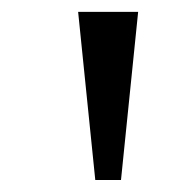

<svg xmlns="http://www.w3.org/2000/svg" viewBox="-20 -747 307 318"><path d="M109.4 -727.3H208.8L180.4 -448.9H137.8Z"/></svg>

Font: Interop
Style: Regular
Weight: 400
Designer: Rasmus Andersson, Google, Jang Haemin
Foundry: jhaemin
Version: Version 1.008